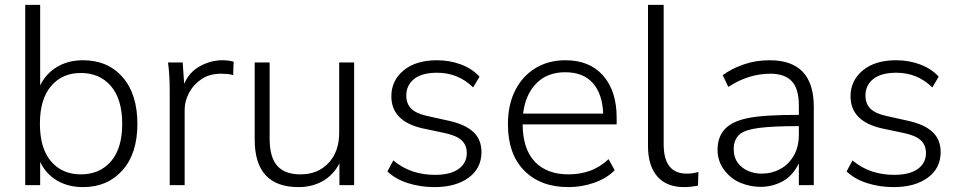

<svg xmlns="http://www.w3.org/2000/svg" viewBox="-20 -756 3918 784"><path d="M319 8Q258 8 212.5 -19Q167 -46 144 -95V0H83V-736H144V-407Q167 -455 212.5 -482.5Q258 -510 319 -510Q420 -510 480.5 -441Q541 -372 541 -250Q541 -129 480 -60.5Q419 8 319 8ZM310 -44Q387 -44 433 -97Q479 -150 479 -250Q479 -351 433 -404.5Q387 -458 310 -458Q234 -458 188.5 -404.5Q143 -351 143 -251Q143 -150 188.5 -97Q234 -44 310 -44Z M673 0V-384Q673 -412 671.5 -442.5Q670 -473 666 -501H726L732 -414Q753 -462 797 -486Q841 -510 888 -510Q901 -510 912.5 -508.5Q924 -507 934 -504L932 -449Q921 -453 908.5 -454Q896 -455 882 -455Q836 -455 803 -433Q770 -411 752 -377Q734 -343 734 -308V0Z M1199 8Q1020 8 1020 -186V-501H1081V-190Q1081 -114 1112 -79Q1143 -44 1207 -44Q1278 -44 1321.5 -90.5Q1365 -137 1365 -214V-501H1426V0H1366V-89Q1342 -42 1298.5 -17Q1255 8 1199 8Z M1754 8Q1696 8 1645 -8.5Q1594 -25 1562 -56L1586 -101Q1623 -70 1665.5 -56Q1708 -42 1756 -42Q1819 -42 1852.5 -66Q1886 -90 1886 -131Q1886 -164 1864.5 -183.5Q1843 -203 1795 -213L1705 -232Q1578 -261 1578 -363Q1578 -427 1628 -468.5Q1678 -510 1764 -510Q1817 -510 1863 -492.5Q1909 -475 1938 -443L1912 -399Q1851 -459 1765 -459Q1703 -459 1671 -433.5Q1639 -408 1639 -366Q1639 -333 1658.5 -313Q1678 -293 1722 -283L1812 -263Q1880 -248 1913 -217Q1946 -186 1946 -135Q1946 -69 1893.5 -30.5Q1841 8 1754 8Z M2301 8Q2187 8 2120.5 -59.5Q2054 -127 2054 -249Q2054 -328 2083.5 -386.5Q2113 -445 2166 -477.5Q2219 -510 2289 -510Q2388 -510 2443 -447Q2498 -384 2498 -276V-248H2114Q2115 -147 2164 -95.5Q2213 -44 2302 -44Q2347 -44 2387.5 -58Q2428 -72 2465 -106L2490 -61Q2458 -28 2407 -10Q2356 8 2301 8ZM2288 -461Q2214 -461 2169.5 -415Q2125 -369 2116 -292H2443Q2440 -372 2401 -416.5Q2362 -461 2288 -461Z M2773 8Q2702 8 2664 -35.5Q2626 -79 2626 -160V-736H2690V-167Q2690 -47 2784 -47Q2810 -47 2832 -54L2830 2Q2799 8 2773 8Z M3085 7Q3044 7 3003.5 -9.5Q2963 -26 2934 -66Q2910 -101 2910 -144Q2910 -197 2940 -229Q2970 -261 3035 -274Q3097 -287 3242 -287V-325Q3242 -394 3213 -424.5Q3184 -455 3126 -455Q3036 -455 2954 -401L2931 -449Q2966 -475 3015.5 -492.5Q3065 -510 3123 -510Q3303 -510 3303 -320V0H3242V-89Q3217 -38 3175.5 -15.5Q3134 7 3085 7ZM3090 -47Q3131 -47 3165.5 -65.5Q3200 -84 3221 -120Q3242 -156 3242 -207V-241Q3134 -241 3078 -233.5Q3022 -226 3001 -208Q2976 -187 2976 -147Q2976 -114 2992 -92Q3008 -70 3034 -58.5Q3060 -47 3090 -47Z M3629 8Q3571 8 3520 -8.5Q3469 -25 3437 -56L3461 -101Q3498 -70 3540.5 -56Q3583 -42 3631 -42Q3694 -42 3727.5 -66Q3761 -90 3761 -131Q3761 -164 3739.5 -183.5Q3718 -203 3670 -213L3580 -232Q3453 -261 3453 -363Q3453 -427 3503 -468.5Q3553 -510 3639 -510Q3692 -510 3738 -492.5Q3784 -475 3813 -443L3787 -399Q3726 -459 3640 -459Q3578 -459 3546 -433.5Q3514 -408 3514 -366Q3514 -333 3533.5 -313Q3553 -293 3597 -283L3687 -263Q3755 -248 3788 -217Q3821 -186 3821 -135Q3821 -69 3768.5 -30.5Q3716 8 3629 8Z"/></svg>

Font: Winston Light
Style: Regular
Weight: 300
Designer: Original fonts by Vernon Adams / Changes by Cristiano Sobral
Foundry: Original fonts by Vernon Adams / Changes by Cristiano Sobral
Version: Version 2.503;July 17, 2020;FontCreator 13.0.0.2655 64-bit